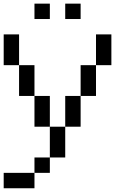

<svg xmlns="http://www.w3.org/2000/svg" viewBox="-20 -853 707 1040"><path d="M0 166.7V83.3H166.7V166.7ZM0 -500V-666.7H83.3V-500ZM166.7 83.3V0H250V83.3ZM166.7 -166.7V-333.3H250V-166.7ZM166.7 -333.3H83.3V-500H166.7ZM166.7 -750V-833.3H250V-750ZM333.3 -166.7V0H250V-166.7ZM333.3 -333.3H416.7V-166.7H333.3ZM333.3 -750V-833.3H416.7V-750ZM500 -333.3H416.7V-500H500ZM500 -500V-666.7H583.3V-500Z"/></svg>

Font: Galmuri11 Regular
Style: Regular
Weight: 400
Designer: Minseo Lee (Quiple)
Version: Version 2.356;hotconv 1.1.0;makeotfexe 2.6.0 DEVELOPMENT